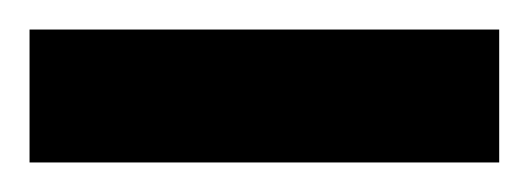

<svg xmlns="http://www.w3.org/2000/svg" viewBox="-30 -110 358 130"><path d="M-10 0H308V-90H-10Z"/></svg>

Font: All Genders v4 Light
Style: Regular
Weight: 300
Designer: Rassam Alawdi
Foundry: Rassam Art
Version: Version 3.100;FEAKit 1.0